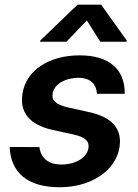

<svg xmlns="http://www.w3.org/2000/svg" viewBox="-20 -789 589 820"><path d="M394.2 -388.5H512.8C513.5 -494 446 -552.6 320.3 -552.6C191.1 -552.6 93 -490.4 76.3 -391.3C62.5 -310 105.1 -255.7 206.3 -233.7L295.8 -214.1C344.8 -203.1 362.6 -185.4 357.6 -156.2C351.9 -117.2 303.6 -85.9 241.5 -86.3C188.2 -86.6 155.2 -111.5 148.1 -160.9L21.3 -161.2C25.9 -49 101.2 10.7 234.4 10.7C367.2 10.7 473 -57.9 490.1 -158.7C503.2 -239 459.2 -288.4 359.7 -310.4L269.5 -330.3C217 -343 199.6 -360.4 204.9 -389.6C210.6 -428.6 258.5 -456.7 314.3 -456.7C369.3 -456.7 391.7 -427.2 394.2 -388.5ZM151.3 -610.8H263.8L350.9 -701.7L408.4 -610.8H520.6L521.3 -615.8L411.9 -769.2H311.4L152 -615.8Z"/></svg>

Font: Margiela Sans Semi Bold
Style: Italic
Weight: 600
Italic angle: -9.39999°
Designer: Stefan Endress, Andreas Faust
Version: Version 1.100;FEAKit 1.0